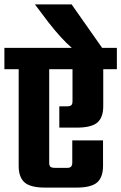

<svg xmlns="http://www.w3.org/2000/svg" viewBox="-40 -854 552 874"><path d="M492 -636V-539H430V-371Q430 -319 403 -296Q376 -273 308 -273H230V-370H265Q279 -370 284.5 -375Q290 -380 290 -393V-539H184V-113Q184 -100 189.5 -95Q195 -90 210 -90H268Q289 -90 289 -113V-215H429V-99Q429 -47 402 -23.5Q375 0 307 0H166Q99 0 72 -23.5Q45 -47 45 -99V-539H-20V-636H287Q240 -676 180 -753L119 -834H286L425 -636Z"/></svg>

Font: Teko SemiBold
Style: Regular
Weight: 600
Designer: Manushi Parikh, Jonny Pinhorn
Foundry: Indian Type Foundry
Version: Version 1.106;PS 1.0;hotconv 1.0.78;makeotf.lib2.5.61930; tt